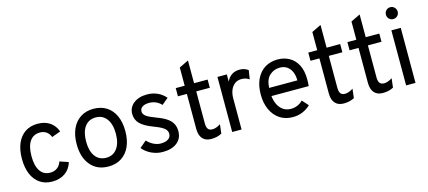

<svg xmlns="http://www.w3.org/2000/svg" viewBox="-56 -1215 3832 1721"><g transform="rotate(-15 1860.0 -355.0)"><path d="M265 12Q199 12 151.5 -20.2Q104 -52.5 78.5 -112.2Q53 -172 53 -255Q53 -338.5 79 -398.5Q105 -458.5 153.2 -490.8Q201.5 -523 269 -523Q335 -523 381 -492.5Q427 -462 448 -404L366 -374Q353.5 -407 328.8 -424.5Q304 -442 270 -442Q208 -442 175 -394Q142 -346 142 -255Q142 -166 174.5 -118Q207 -70 267 -70Q305.5 -70 332.8 -90Q360 -110 371 -146L452 -119Q433.5 -56 384.5 -22Q335.5 12 265 12Z M787 12Q682 12 621.5 -59.8Q561 -131.5 561 -255Q561 -337.5 588.5 -397.5Q616 -457.5 666.8 -490.2Q717.5 -523 787 -523Q857 -523 907.8 -490.8Q958.5 -458.5 985.8 -398.5Q1013 -338.5 1013 -256Q1013 -173.5 985.5 -113.2Q958 -53 907.2 -20.5Q856.5 12 787 12ZM787 -69Q851.5 -69 888.2 -118.8Q925 -168.5 925 -256Q925 -344 888.2 -393.5Q851.5 -443 787 -443Q722 -443 685.5 -393.8Q649 -344.5 649 -255Q649 -167.5 685.5 -118.2Q722 -69 787 -69Z M1290 12Q1236 12 1186.2 -11.2Q1136.5 -34.5 1105 -74L1167 -127Q1194 -98 1227 -82Q1260 -66 1292 -66Q1337 -66 1362 -83.2Q1387 -100.5 1387 -131Q1387 -151 1375.8 -167Q1364.5 -183 1338.8 -197.5Q1313 -212 1270 -228Q1185.5 -259.5 1148.8 -296.5Q1112 -333.5 1112 -388Q1112 -448 1159.8 -485.5Q1207.5 -523 1284 -523Q1336.5 -523 1380.5 -503.2Q1424.5 -483.5 1456 -446L1396 -396Q1350 -445 1283 -445Q1243.5 -445 1220.8 -429.8Q1198 -414.5 1198 -388Q1198 -362.5 1223.8 -343.2Q1249.5 -324 1317 -299Q1372 -279 1406.2 -255.5Q1440.5 -232 1456.2 -202Q1472 -172 1472 -133Q1472 -65.5 1423.5 -26.8Q1375 12 1290 12Z M1740 12Q1687.5 12 1659.8 -19.5Q1632 -51 1632 -110V-435H1549V-511H1632V-680L1719 -722V-511H1845V-435H1719V-139Q1719 -102.5 1731.8 -85.8Q1744.5 -69 1772 -69Q1807 -69 1848 -96L1838 -11Q1815.5 1 1791.2 6.5Q1767 12 1740 12Z M1936 0V-511H2023V-444Q2040.5 -483 2071.2 -503Q2102 -523 2144 -523Q2190.5 -523 2223 -497L2210 -415Q2193.5 -426.5 2175.8 -431.8Q2158 -437 2137 -437Q2102.5 -437 2077 -418.5Q2051.5 -400 2037.2 -366.5Q2023 -333 2023 -288V0Z M2497 12Q2427 12 2376 -22.5Q2325 -57 2297.5 -117.5Q2270 -178 2270 -256Q2270 -340.5 2298.5 -400.2Q2327 -460 2378 -491.5Q2429 -523 2497 -523Q2554.5 -523 2602.5 -497.2Q2650.5 -471.5 2679.2 -417.8Q2708 -364 2708 -280Q2708 -268 2707.2 -252.2Q2706.5 -236.5 2705 -220H2359Q2364 -173.5 2382 -138.5Q2400 -103.5 2429.5 -83.8Q2459 -64 2499 -64Q2531.5 -64 2559.2 -75.5Q2587 -87 2611 -111L2662 -54Q2633.5 -25.5 2591.2 -6.8Q2549 12 2497 12ZM2358 -296H2620Q2620 -339.5 2605.8 -373.8Q2591.5 -408 2564 -427.5Q2536.5 -447 2497 -447Q2441.5 -447 2401.8 -411Q2362 -375 2358 -296Z M2970 12Q2917.5 12 2889.8 -19.5Q2862 -51 2862 -110V-435H2779V-511H2862V-680L2949 -722V-511H3075V-435H2949V-139Q2949 -102.5 2961.8 -85.8Q2974.5 -69 3002 -69Q3037 -69 3078 -96L3068 -11Q3045.5 1 3021.2 6.5Q2997 12 2970 12Z M3333 12Q3280.5 12 3252.8 -19.5Q3225 -51 3225 -110V-435H3142V-511H3225V-680L3312 -722V-511H3438V-435H3312V-139Q3312 -102.5 3324.8 -85.8Q3337.5 -69 3365 -69Q3400 -69 3441 -96L3431 -11Q3408.5 1 3384.2 6.5Q3360 12 3333 12Z M3550 0V-511H3637V0ZM3593 -604Q3570.5 -604 3554.8 -619.8Q3539 -635.5 3539 -658Q3539 -681.5 3554.8 -697.8Q3570.5 -714 3593 -714Q3616.5 -714 3632.2 -697.8Q3648 -681.5 3648 -658Q3648 -635.5 3632.2 -619.8Q3616.5 -604 3593 -604Z"/></g></svg>

Font: Overpass
Style: Regular
Weight: 400
Designer: Delve Withrington, Dave Bailey, Thomas Jockin
Foundry: Delve Fonts LLC
Version: Version 4.000